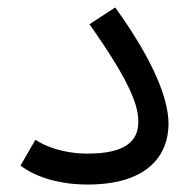

<svg xmlns="http://www.w3.org/2000/svg" viewBox="-20 -489 517 515"><path d="M35 -45C76 -13 142 6 215 6C380 6 432 -76 432 -157C432 -221 395 -322 289 -469L220 -424C336 -260 351 -201 351 -162C351 -109 314 -77 215 -77C151 -77 102 -96 75 -114Z"/></svg>

Font: Noto Sans Arabic
Style: Regular
Weight: 400
Designer: Monotype Design Team, Nadine Chahine, Nizar Qandah and Khaled Hosny
Foundry: Monotype Imaging Inc.
Version: Version 2.012